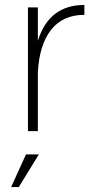

<svg xmlns="http://www.w3.org/2000/svg" viewBox="-20 -530 376 776"><path d="M93 0V-500H133V-365Q178 -510 321 -510V-470Q234 -470 186.5 -409.5Q139 -349 133 -238V0ZM85 94H137L56 226H25Z"/></svg>

Font: Haskoy ExtraLight
Style: Regular
Weight: 200
Designer: Ertekin Erdin
Foundry: Ertekin Erdin
Version: Version 2.000; ttfautohint (v1.8.4.7-5d5b)